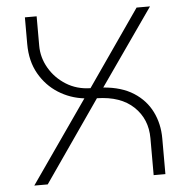

<svg xmlns="http://www.w3.org/2000/svg" viewBox="-51 -749 765 798"><g transform="rotate(-5 331.5 -350.0)"><path d="M60 0 299 -343Q240 -350 191 -381Q142 -412 112 -464.5Q82 -517 82 -589V-700H131V-577Q131 -528 156.5 -484Q182 -440 226.5 -412Q271 -384 328 -383L548 -700H604L381 -381Q457 -375 507 -343Q557 -311 582 -260.5Q607 -210 607 -149V0H558V-154Q558 -234 504 -285.5Q450 -337 351 -339L116 0Z"/></g></svg>

Font: MuseoModerno ExtraLight
Style: Regular
Weight: 200
Designer: Pablo Cosgaya, Héctor Gatti, Marcela Romero, and the Authors of The MuseoModerno Project.
Foundry: Omnibus-Type Team
Version: Version 1.001